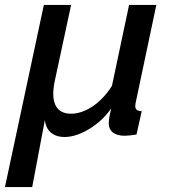

<svg xmlns="http://www.w3.org/2000/svg" viewBox="-56 -543 695 775"><path d="M121 -523 -36 212H74L125 -58C129 -20 154 10 205 10C274 10 356 -49 393 -106C384 -68 383 -55 383 -44C383 -13 407 5 447 5C459 5 475 3 495 0L516 -94C498 -95 490 -101 490 -115C490 -120 491 -124 492 -130L575 -523H465L396 -197C351 -124 286 -84 231 -84C184 -84 159 -111 159 -165C159 -183 162 -203 167 -225L231 -523Z"/></svg>

Font: FIGSv2-sans-serif SmBold Italic
Style: Regular
Weight: 600
Italic angle: -12°
Designer: Matt McInerney, Pablo Impallari, Rodrigo Fuenzalida
Foundry: Matt McInerney, Pablo Impallari, Rodrigo Fuenzalida
Version: Version 4.020;hotconv 1.0.109;makeotfexe 2.5.65596